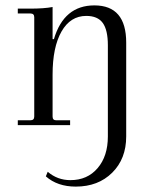

<svg xmlns="http://www.w3.org/2000/svg" viewBox="-20 -464 552 712"><path d="M261 228Q193 228 150 190L157 173Q193 204 241 204Q304 204 342 159.5Q380 115 380 42V-296Q380 -353 361 -379Q342 -405 300 -405Q241 -405 208 -347Q175 -289 175 -187V-32Q175 -18 188 -18H240V0H46V-18H93Q107 -18 107 -32V-400Q107 -414 93 -414H46V-432H92Q143 -432 175 -438V-319H180Q217 -444 330 -444Q448 -444 448 -306V42Q448 125 396 176.5Q344 228 261 228Z"/></svg>

Font: Arapey Thin
Style: Regular
Weight: 100
Designer: Eduardo Rodriguez Tunni
Foundry: Eduardo Rodriguez Tunni
Version: Version 4.000;hotconv 1.0.109;makeotfexe 2.5.65596